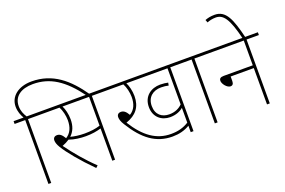

<svg xmlns="http://www.w3.org/2000/svg" viewBox="-112 -1284 2504 1684"><g transform="rotate(-20 1140.0 -442.0)"><path d="M99 -596V0H125V-596H240V-622H122C103 -651 87 -686 87 -729C87 -820 158 -870 269 -870C427 -870 548 -793 679 -615H710C594 -783 462 -896 266 -896C142 -896 60 -830 60 -735C60 -688 76 -652 93 -622H0V-596Z M721 -596H836V-622H225V-596H419C438 -561 450 -509 450 -468C450 -402 429 -353 382 -324C360 -361 342 -377 314 -377C295 -377 278 -365 278 -341C278 -323 284 -302 302 -272C340 -209 428 -101 541 12L560 -6C476 -85 393 -184 330 -271C356 -281 378 -292 397 -305C445 -287 505 -281 551 -281C612 -281 653 -289 695 -301V0H721ZM550 -307C498 -307 455 -314 420 -323C457 -358 476 -404 476 -467C476 -515 463 -566 447 -596H695V-327C652 -313 605 -307 550 -307Z M1453 -596H1568V-622H821V-596H1015C1034 -561 1046 -509 1046 -468C1046 -402 1025 -353 978 -325C956 -362 938 -377 910 -377C891 -377 874 -365 874 -341C874 -323 880 -299 901 -266C1002 -101 1113 -18 1265 -18C1326 -18 1379 -31 1427 -60V0H1453ZM1305 -211C1237 -211 1184 -250 1184 -332C1184 -413 1239 -458 1316 -458C1344 -458 1365 -455 1385 -450L1390 -476C1372 -480 1345 -484 1317 -484C1233 -484 1157 -434 1157 -332C1157 -237 1224 -185 1304 -185C1357 -185 1400 -203 1427 -227V-89C1380 -59 1327 -44 1261 -44C1126 -44 1021 -118 926 -271C1022 -304 1072 -365 1072 -467C1072 -515 1059 -566 1043 -596H1427V-259C1400 -232 1361 -211 1305 -211Z M1678 -596H1793V-622H1553V-596H1652V0H1678Z M1778 -622V-596H2139V-365H1867C1836 -365 1825 -353 1825 -334C1825 -304 1862 -258 1894 -258C1911 -258 1923 -269 1923 -297V-339H2139V0H2165V-596H2280V-622Z M2137 -615H2163C2118 -800 2080 -896 1975 -896C1935 -896 1909 -889 1885 -880L1895 -854C1915 -863 1946 -870 1976 -870C2044 -870 2088 -818 2137 -615Z"/></g></svg>

Font: Noto Sans Devanagari UI Thin
Style: Regular
Weight: 100
Designer: Jelle Bosma - Monotype Design Team
Foundry: Monotype Imaging Inc.
Version: Version 2.004